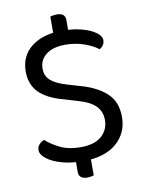

<svg xmlns="http://www.w3.org/2000/svg" viewBox="-88 -764 699 921"><g transform="rotate(-10 261.0 -304.0)"><path d="M221 -25H294V89Q290 90 281.5 92Q273 94 262 94Q243 94 232 85.5Q221 77 221 61ZM294 -568H221V-697Q226 -699 235 -700.5Q244 -702 254 -702Q274 -702 284 -693.5Q294 -685 294 -669ZM257 -55Q324 -55 358.5 -85.5Q393 -116 393 -164Q393 -205 366.5 -232Q340 -259 283 -275L196 -301Q154 -314 123 -334.5Q92 -355 75.5 -385.5Q59 -416 59 -457Q59 -534 115 -577.5Q171 -621 264 -621Q318 -621 360.5 -609.5Q403 -598 427.5 -580Q452 -562 452 -542Q452 -529 445 -518.5Q438 -508 427 -502Q402 -522 359.5 -537Q317 -552 267 -552Q209 -552 175 -526.5Q141 -501 141 -457Q141 -422 165.5 -400Q190 -378 245 -362L306 -344Q385 -322 430.5 -280Q476 -238 476 -164Q476 -85 418.5 -36Q361 13 257 13Q196 13 150.5 -0.5Q105 -14 79.5 -34.5Q54 -55 54 -75Q54 -92 64.5 -103.5Q75 -115 89 -120Q112 -98 154 -76.5Q196 -55 257 -55Z"/></g></svg>

Font: Baloo Paaji 2
Style: Regular
Weight: 400
Designer: Shuchita Grover, Noopur Datye and Ek Type
Foundry: Ek Type
Version: Version 1.700